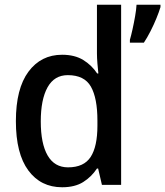

<svg xmlns="http://www.w3.org/2000/svg" viewBox="-20 -846 697 810"><path d="M242 -56Q152 -56 99.5 -127Q47 -198 47 -335Q47 -472 100 -543.5Q153 -615 242 -615Q295 -615 331 -593Q367 -571 390 -536H395Q393 -554 391 -578Q389 -602 389 -621V-826H491V-66H410L394 -135H389Q366 -100 331 -78Q296 -56 242 -56ZM267 -140Q334 -140 362.5 -184Q391 -228 391 -316V-337Q391 -432 363.5 -480.5Q336 -529 266 -529Q209 -529 180.5 -477.5Q152 -426 152 -334Q152 -240 181 -190Q210 -140 267 -140ZM657 -816Q651 -796 640 -769Q629 -742 615 -714.5Q601 -687 587 -666H528V-678Q533 -695 539 -722Q545 -749 550 -777.5Q555 -806 556 -826H657Z"/></svg>

Font: Noto Sans Malayalam UI SemiCondensed Medium
Style: Regular
Weight: 500
Width: 4
Designer: Jelle Bosma - Monotype Design Team
Foundry: Monotype Imaging Inc.
Version: Version 2.104; ttfautohint (v1.8.4.7-5d5b)